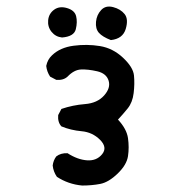

<svg xmlns="http://www.w3.org/2000/svg" viewBox="-20 -578 540 594"><path d="M234 -4Q191 -8 156 -31Q145 -47 143 -66Q145 -82 154 -94Q168 -105 189 -104Q220 -84 249.5 -82Q279 -80 296 -101Q313 -122 289.5 -145.5Q266 -169 232.5 -172Q199 -175 170 -187Q158 -200 160 -222L170 -241Q205 -253 243 -256Q281 -259 302 -282.5Q323 -306 316 -328.5Q309 -351 280.5 -357.5Q252 -364 230.5 -363Q209 -362 189 -341Q176 -329 154 -331L135 -341Q125 -356 123 -374Q127 -394 141 -407Q166 -431 207.5 -436.5Q249 -442 289 -435.5Q329 -429 360.5 -399.5Q392 -370 394.5 -344.5Q397 -319 393.5 -290Q390 -261 375 -242.5Q360 -224 345 -208Q372 -179 376 -150.5Q380 -122 376 -95Q372 -68 344 -41Q316 -14 290 -9Q264 -4 234 -4ZM323 -454Q297 -464 286 -476.5Q275 -489 277 -510.5Q279 -532 293 -547Q307 -562 330 -556Q353 -550 365.5 -534.5Q378 -519 369 -488.5Q360 -458 323 -454ZM172 -462Q152 -464 139.5 -479.5Q127 -495 129 -515.5Q131 -536 147.5 -548Q164 -560 187.5 -553Q211 -546 215.5 -528Q220 -510 214.5 -487.5Q209 -465 172 -462Z"/></svg>

Font: Kosefont JP
Style: Regular
Weight: 400
Designer: Nozomi Seto 瀬戸のぞみ
Version: Version 3.00;June 19, 2020